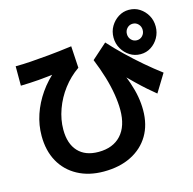

<svg xmlns="http://www.w3.org/2000/svg" viewBox="-123 -975 1128 1124"><g transform="rotate(-15 441.0 -412.5)"><path d="M71.1 -270Q71.1 -335.6 92.2 -398.3Q113.3 -461.1 153.3 -518.9Q193.3 -576.7 252.2 -625.6L267.8 -605.6Q195.6 -595.6 139.4 -591.1Q83.3 -586.7 30 -585.6V-703.3Q74.4 -703.3 122.2 -706.7Q170 -710 231.1 -715.6Q292.2 -721.1 374.4 -732.2L382.2 -600Q327.8 -562.2 287.8 -509.4Q247.8 -456.7 225.6 -395Q203.3 -333.3 203.3 -272.2Q203.3 -186.7 246.7 -140Q290 -93.3 370 -93.3Q457.8 -93.3 506.7 -146.7Q555.6 -200 555.6 -298.9Q555.6 -342.2 547.2 -393.9Q538.9 -445.6 521.7 -502.8Q504.4 -560 480 -620L572.2 -702.2Q612.2 -657.8 660 -611.7Q707.8 -565.6 757.8 -522.8Q807.8 -480 856.7 -443.3L790 -334.4Q766.7 -353.3 739.4 -377.2Q712.2 -401.1 680 -432.2Q647.8 -463.3 605.6 -505.6L613.3 -528.9Q638.9 -477.8 654.4 -431.7Q670 -385.6 677.2 -344.4Q684.4 -303.3 684.4 -263.3Q684.4 -174.4 646.1 -110Q607.8 -45.6 537.2 -10Q466.7 25.6 370 25.6Q280 25.6 212.2 -11.1Q144.4 -47.8 107.8 -113.9Q71.1 -180 71.1 -270ZM626.7 -716.7Q626.7 -754.4 644.4 -784.4Q662.2 -814.4 691.1 -832.8Q720 -851.1 754.4 -851.1Q791.1 -851.1 819.4 -832.8Q847.8 -814.4 865 -784.4Q882.2 -754.4 882.2 -716.7Q882.2 -680 865 -649.4Q847.8 -618.9 819.4 -600.6Q791.1 -582.2 755.6 -582.2Q720 -582.2 691.1 -600.6Q662.2 -618.9 644.4 -649.4Q626.7 -680 626.7 -716.7ZM803.3 -716.7Q803.3 -737.8 789.4 -752.2Q775.6 -766.7 755.6 -766.7Q735.6 -766.7 721.7 -752.2Q707.8 -737.8 707.8 -716.7Q707.8 -695.6 721.7 -681.1Q735.6 -666.7 755.6 -666.7Q775.6 -666.7 789.4 -681.1Q803.3 -695.6 803.3 -716.7Z"/></g></svg>

Font: Paperlogy 7 Bold
Style: Regular
Weight: 700
Designer: redesigned by Lee Juim, glyphs from Gmarket Sans & Montserrat
Foundry: PT&
Version: Version 1.001